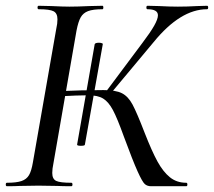

<svg xmlns="http://www.w3.org/2000/svg" viewBox="-29 -645 741 665"><path d="M400 -172Q377 -236 362 -264Q347 -292 328.5 -303.5Q310 -315 277 -315Q243 -315 167 -311L168 -329Q256 -333 329 -333Q372 -333 393.5 -322Q415 -311 430 -283Q445 -255 472 -185Q497 -121 516.5 -85.5Q536 -50 559.5 -31Q583 -12 616 -12Q620 -12 620 -6Q620 0 616 0H494Q481 0 472.5 -7.5Q464 -15 447.5 -51.5Q431 -88 400 -172ZM-5 -12Q28 -12 45.5 -18Q63 -24 71.5 -38.5Q80 -53 85 -83L166 -546Q170 -563 170 -578Q170 -599 156.5 -606Q143 -613 105 -613Q101 -613 101 -619Q101 -625 105 -625L149 -624Q189 -622 212 -622Q239 -622 281 -624L326 -625Q329 -625 329 -619Q329 -613 326 -613Q293 -613 276 -606.5Q259 -600 250.5 -585Q242 -570 236 -539L156 -79Q152 -60 152 -46Q152 -25 165.5 -18.5Q179 -12 218 -12Q222 -12 222 -6Q222 0 218 0Q187 0 170 -1L104 -2L40 -1Q24 0 -5 0Q-9 0 -9 -6Q-9 -12 -5 -12ZM337 -326 464 -496Q492 -533 505 -556Q518 -579 518 -592Q518 -613 482 -613Q478 -613 478 -619Q478 -625 482 -625L522 -624Q558 -622 587 -622Q620 -622 654 -624L688 -625Q692 -625 692 -619Q692 -613 688 -613Q596 -613 503 -499L351 -317ZM314 -497Q319 -497 323.5 -495.5Q328 -494 327 -492L265 -144Q265 -140 251 -140Q238 -140 238 -144L299 -492Q301 -497 314 -497Z"/></svg>

Font: Cormorant Infant Medium
Style: Italic
Weight: 500
Italic angle: -10°
Designer: Christian Thalmann (Catharsis Fonts)
Foundry: Catharsis Fonts
Version: Version 4.000